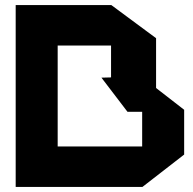

<svg xmlns="http://www.w3.org/2000/svg" viewBox="-20 -739 761 759"><path d="M208 -559V-719H419V-559ZM42 0V-160H542V0ZM42 -160V-719H208V-160ZM597 -376 520 -433H419V-719H420L597 -588ZM484 -297 381 -432 419 -433H542V-297ZM542 0V-433H543L708 -305V-128L543 0Z"/></svg>

Font: Foldit
Style: Bold
Weight: 700
Version: Version 1.003